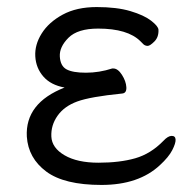

<svg xmlns="http://www.w3.org/2000/svg" viewBox="-20 -506 550 544"><path d="M298 -312H301Q314 -312 325.5 -294Q337 -276 338 -259Q339 -242 326 -241Q236 -232 199 -218.5Q162 -205 143 -178Q124 -151 125.5 -119Q127 -87 163 -66Q199 -45 259 -45Q319 -45 363 -57.5Q407 -70 443 -107Q456 -121 466.5 -121Q477 -121 477.5 -110.5Q478 -100 468 -80.5Q458 -61 433 -38Q373 18 267.5 18Q162 18 111 -20Q60 -58 56 -119Q51 -214 163 -258Q124 -265 103 -289Q82 -313 80 -346Q78 -379 98 -411Q118 -443 157.5 -464.5Q197 -486 254 -486Q311 -486 349.5 -474.5Q388 -463 408 -447.5Q428 -432 429 -422Q430 -401 417.5 -388.5Q405 -376 398.5 -376Q392 -376 387 -380L378 -389Q342 -425 258 -425Q200 -425 174 -399Q148 -373 149.5 -346Q151 -319 168.5 -309.5Q186 -300 223.5 -300Q261 -300 298 -312Z"/></svg>

Font: LXGW WenKai
Style: Regular
Weight: 400
Designer: LXGW / Fontworks Inc.
Foundry: LXGW / Fontworks Inc.
Version: Version 1.520; June 14, 2025